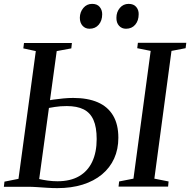

<svg xmlns="http://www.w3.org/2000/svg" viewBox="-25 -964 982 992"><path d="M271 8Q246 8 219.2 6.2Q192.5 4.5 167 2.8Q141.5 1 120.5 1H-5L-2 -25.5L70.5 -40L160 -700L95.5 -714L99 -742H346.5L343.5 -714L268 -700L177.5 -39Q196.5 -34.5 221.5 -31Q246.5 -27.5 272 -27.5Q338.5 -27.5 383.5 -53.5Q428.5 -79.5 451.5 -128.5Q474.5 -177.5 474.5 -245.5Q474.5 -307 457.8 -344.5Q441 -382 407 -399Q373 -416 320 -416Q287 -416 258.5 -411.5Q230 -407 208.5 -403L210.5 -442Q227 -446 251.5 -449.5Q276 -453 302.8 -455.5Q329.5 -458 353 -458Q428 -458 480 -435.5Q532 -413 559.2 -367.2Q586.5 -321.5 586.5 -252.5Q586.5 -193 564.8 -145Q543 -97 501.8 -62.8Q460.5 -28.5 402.2 -10.2Q344 8 271 8ZM587.5 0 590.5 -26.5 664.5 -41 753.5 -701 684 -715 687.5 -743H937.5L934 -715L861 -701L772.5 -41L846 -26.5L843.5 0ZM437.5 -815.5Q415.5 -815.5 401.5 -831Q387.5 -846.5 387.5 -872.5Q388 -902 405.8 -923Q423.5 -944 451 -944Q477 -944 490 -928.2Q503 -912.5 503 -890.5Q503 -857.5 485.2 -836.5Q467.5 -815.5 437.5 -815.5ZM626 -815.5Q604 -815.5 590 -831Q576 -846.5 576.5 -872.5Q576.5 -902 594.2 -923Q612 -944 639.5 -944Q665.5 -944 678.8 -928.2Q692 -912.5 691.5 -890.5Q691.5 -857.5 673.8 -836.5Q656 -815.5 626 -815.5Z"/></svg>

Font: Merriweather 96pt
Style: Italic
Weight: 400
Italic angle: -7.8°
Version: Version 2.101